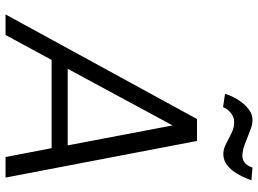

<svg xmlns="http://www.w3.org/2000/svg" viewBox="-139 -791 930 692"><g transform="rotate(90 326.0 -445.0)"><path d="M514 -166H196L106 0H32L409 -690H488L620 0H546ZM504 -224 432 -602 228 -224ZM318 -791Q322 -805 330.5 -822Q339 -839 351 -854Q363 -869 378.5 -879.5Q394 -890 412 -890Q427 -890 441 -885Q455 -880 470 -874Q485 -868 500.5 -862Q516 -856 533 -854Q570 -849 584 -890L630 -886Q624 -870 615.5 -852Q607 -834 595.5 -819Q584 -804 569 -794.5Q554 -785 536 -785Q520 -785 506.5 -791Q493 -797 479.5 -804.5Q466 -812 451.5 -818Q437 -824 419 -824Q403 -824 388.5 -813Q374 -802 366 -784Z"/></g></svg>

Font: Fz Poppins Light
Style: Italic
Weight: 300
Italic angle: -10°
Designer: Ninad Kale (Devanagari), Jonny Pinhorn (Latin)
Foundry: Indian Type Foundry
Version: Vit hóa bi Vntype.Com & FontZin.Com